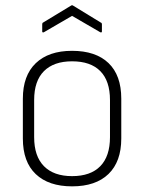

<svg xmlns="http://www.w3.org/2000/svg" viewBox="-20 -682 536 714"><path d="M248 11Q161 11 113 -34.5Q65 -80 65 -167V-315Q65 -401 113 -447Q161 -493 248 -493Q336 -493 383.5 -447.5Q431 -402 431 -315V-167Q431 -81 383.5 -35Q336 11 248 11ZM248 -27Q317 -27 353 -64Q389 -101 389 -172V-310Q389 -381 353 -417.5Q317 -454 248 -454Q180 -454 143.5 -417.5Q107 -381 107 -310V-172Q107 -101 143.5 -64Q180 -27 248 -27ZM143 -562Q137 -560 137 -565V-591Q137 -597 140 -598L244 -661Q248 -664 252 -661L355 -598Q359 -597 359 -591V-565Q359 -560 353 -562L248 -623Z"/></svg>

Font: Sofia Sans Semi Condensed ExtraLight
Style: Regular
Weight: 250
Version: Version 4.100